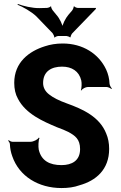

<svg xmlns="http://www.w3.org/2000/svg" viewBox="-20 -941 610 971"><path d="M291 -106C231 -106 189 -128 176 -184C173 -199 174 -233 180 -243L176 -245C171 -235 149 -224 134 -224H43C37 -224 27 -229 24 -232L21 -229C25 -226 30 -218 30 -212C31 -190 35 -170 42 -151C77 -49 175 10 291 10C324 10 355 6 382 -4C465 -27 532 -83 532 -188C532 -217 527 -243 517 -266C484 -350 399 -389 318 -418C279 -432 249 -447 229 -463C209 -478 198 -498 198 -521C198 -581 241 -604 294 -604C343 -604 380 -581 391 -534C394 -522 393 -494 389 -485L391 -483C396 -492 413 -501 424 -501H519C527 -501 539 -495 543 -491L546 -494C541 -498 535 -509 534 -518C533 -543 527 -567 517 -589C479 -670 398 -721 297 -721C264 -721 234 -716 207 -707C127 -682 52 -626 52 -522C52 -491 58 -464 71 -441C111 -364 199 -327 267 -298C292 -289 311 -281 327 -273C359 -255 385 -238 385 -187C385 -128 343 -106 291 -106ZM266 -865 248 -887C245 -890 237 -904 239 -908L236 -909C235 -905 222 -901 217 -901L181 -900C144 -899 96 -911 70 -921L69 -917C94 -907 138 -883 164 -858L246 -773C249 -769 256 -756 254 -753L257 -751C258 -755 271 -759 275 -759H316C320 -759 332 -755 334 -752L337 -753C336 -756 342 -769 345 -772L465 -896V-901H373C369 -901 357 -905 356 -909L352 -907C354 -904 347 -890 344 -887L326 -866C312 -850 294 -815 294 -798H298C298 -815 280 -850 266 -865Z"/></svg>

Font: Asimov
Style: EdgeNar
Weight: 500
Designer: Google
Version: Version 2.000980: 2014